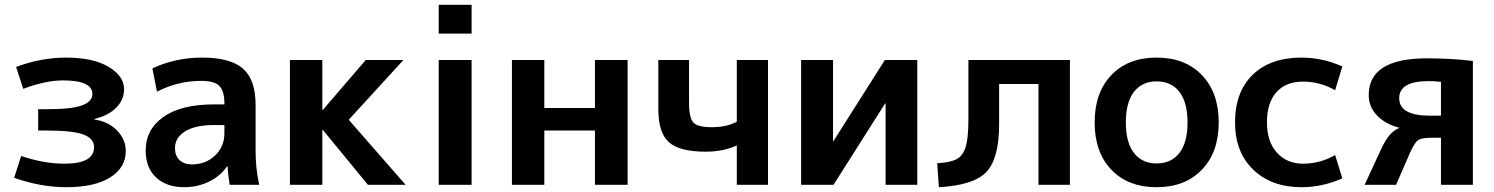

<svg xmlns="http://www.w3.org/2000/svg" viewBox="-20 -770 6226 800"><path d="M373 -274V-272Q431 -264 467.5 -226.5Q504 -189 504 -140Q504 -72 439.5 -31Q375 10 255 10Q151 10 39 -29L68 -120Q163 -88 249 -88Q372 -88 372 -157Q372 -192 329 -209Q286 -226 177 -226H139V-315H177Q279 -315 322 -331Q365 -347 365 -378Q365 -435 242 -435Q171 -435 77 -400L47 -491Q151 -530 255 -530Q368 -530 432.5 -491.5Q497 -453 497 -398Q497 -355 465 -322Q433 -289 373 -274Z M822 -530Q941 -530 993 -483.5Q1045 -437 1045 -333V-140Q1045 -69 1060 0H937Q931 -33 928 -77H926Q898 -36 850.5 -13Q803 10 747 10Q674 10 630.5 -30.5Q587 -71 587 -143Q587 -230 660.5 -282.5Q734 -335 872 -335H915V-338Q915 -391 894 -412Q873 -433 819 -433Q721 -433 634 -388L615 -485Q710 -530 822 -530ZM709 -153Q709 -121 728 -103Q747 -85 780 -85Q837 -85 876 -122Q915 -159 915 -215V-249H872Q793 -249 751 -222.5Q709 -196 709 -153Z M1325 -312 1504 -520H1661L1433 -271L1670 0H1513L1325 -229H1323V0H1188V-520H1323V-312Z M1808 0V-520H1945V0ZM1808 -630V-750H1945V-630Z M2248 -226V0H2113V-520H2248V-320H2459V-520H2595V0H2459V-226Z M3050 -164Q2993 -138 2921 -138Q2811 -138 2767 -177.5Q2723 -217 2723 -315V-520H2851V-341Q2851 -278 2869.5 -259Q2888 -240 2945 -240Q3008 -240 3050 -263V-520H3180V0H3050Z M3451 -520V-181H3452L3667 -520H3802V0H3670V-339H3668L3453 0H3318V-520Z M4438 0H4307V-420H4143V-253Q4143 -109 4090 -53.5Q4037 2 3892 10L3885 -90Q3941 -93 3967 -107.5Q3993 -122 4004 -159Q4015 -196 4015 -272V-520H4438Z M4610.5 -457Q4680 -530 4799 -530Q4918 -530 4988 -457Q5058 -384 5058 -260Q5058 -136 4988 -63Q4918 10 4799 10Q4680 10 4610.5 -63Q4541 -136 4541 -260Q4541 -384 4610.5 -457ZM4799 -89Q4860 -89 4894 -132.5Q4928 -176 4928 -260Q4928 -344 4894 -387.5Q4860 -431 4799 -431Q4739 -431 4705 -387.5Q4671 -344 4671 -260Q4671 -176 4705 -132.5Q4739 -89 4799 -89Z M5543 -124 5573 -27Q5491 10 5403 10Q5278 10 5202 -63Q5126 -136 5126 -260Q5126 -387 5199.5 -458.5Q5273 -530 5403 -530Q5491 -530 5573 -493L5543 -394Q5480 -430 5409 -430Q5338 -430 5298.5 -386Q5259 -342 5259 -260Q5259 -180 5300.5 -134Q5342 -88 5409 -88Q5481 -88 5543 -124Z M5810 -237V-238Q5754 -252 5718.5 -288Q5683 -324 5683 -374Q5683 -527 5926 -527Q6026 -527 6117 -516V0H5984V-196H5943Q5904 -196 5889.5 -186.5Q5875 -177 5857 -138L5797 0H5666L5733 -145Q5752 -186 5769 -206Q5786 -226 5810 -237ZM5984 -288V-429Q5959 -432 5932 -432Q5810 -432 5810 -361Q5810 -288 5938 -288Z"/></svg>

Font: M PLUS 1p
Style: Bold
Weight: 700
Version: Version 1.062